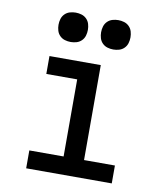

<svg xmlns="http://www.w3.org/2000/svg" viewBox="-84 -819 767 888"><g transform="rotate(10 300.0 -374.5)"><path d="M99 0V-84H260V-446H115V-530H356V-84H501V0ZM400 -611Q386 -611 372.5 -615Q359 -619 349 -629Q339 -639 335 -652.5Q331 -666 331 -680Q331 -694 335 -707.5Q339 -721 349 -731Q359 -741 372.5 -745Q386 -749 400 -749Q414 -749 427.5 -745Q441 -741 451 -731Q461 -721 465 -707.5Q469 -694 469 -680Q469 -666 465 -652.5Q461 -639 451 -629Q441 -619 427.5 -615Q414 -611 400 -611ZM200 -611Q186 -611 172.5 -615Q159 -619 149 -629Q139 -639 135 -652.5Q131 -666 131 -680Q131 -694 135 -707.5Q139 -721 149 -731Q159 -741 172.5 -745Q186 -749 200 -749Q214 -749 227.5 -745Q241 -741 251 -731Q261 -721 265 -707.5Q269 -694 269 -680Q269 -666 265 -652.5Q261 -639 251 -629Q241 -619 227.5 -615Q214 -611 200 -611Z"/></g></svg>

Font: Iosevka Slab Medium Extended
Style: Regular
Weight: 500
Width: 7
Monospace: yes
Designer: Belleve Invis
Foundry: Belleve Invis
Version: Version 11.1.1; ttfautohint (v1.8.3)